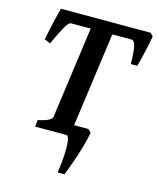

<svg xmlns="http://www.w3.org/2000/svg" viewBox="-120 -699 808 980"><g transform="rotate(15 284.0 -209.0)"><path d="M567.9 -599.6Q565.4 -583 558.8 -551.5Q552.2 -520 544.4 -487.5Q536.6 -455.1 530.3 -434.6H496.6Q496.1 -464.8 494.1 -492.9Q492.2 -521 485.8 -538.8Q479.5 -556.6 466.8 -556.6H279.8L300.3 -615.2H553.2ZM358.9 -556.6H147.9Q135.3 -556.6 116.2 -522Q97.2 -487.3 70.8 -430.2L39.6 -443.4Q42.5 -457.5 47.4 -481Q52.2 -504.4 58.1 -530.5Q64 -556.6 69.6 -579.6Q75.2 -602.5 79.1 -615.2H354.5ZM361.8 0H107.4L111.3 -35.6Q153.8 -44.9 168.9 -54.2Q184.1 -63.5 185.1 -70.8L252.4 -560.1Q254.4 -572.8 190.9 -579.6L195.8 -615.2H437L432.1 -579.6Q368.7 -572.8 366.7 -560.1L297.4 -56.2Q296.4 -49.8 311.8 -44.2Q327.1 -38.6 366.2 -35.6ZM248.5 -58.6H372.6L389.2 -43Q383.3 -8.3 370.1 36.6Q356.9 81.5 341.8 124.5Q326.7 167.5 314.9 196.3H278.8Q286.6 146.5 289.1 101.6Q291.5 56.6 287.6 28.3Q283.7 0 272.5 0Z"/></g></svg>

Font: Gentium Plus
Style: Bold Italic
Weight: 700
Italic angle: -8°
Designer: Victor Gaultney, Annie Olsen, Iska Routamaa, Becca Hirsbrunner
Foundry: SIL International
Version: Version 6.101